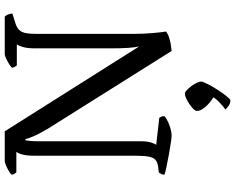

<svg xmlns="http://www.w3.org/2000/svg" viewBox="-111 -633 992 810"><g transform="rotate(-90 385.0 -228.0)"><path d="M219 0Q211 0 189.5 -3Q168 -6 141 -11Q114 -16 89.5 -21Q65 -26 53 -30Q53 -38 56 -44Q59 -50 62 -54L88 -57Q107 -60 116.5 -69Q126 -78 129.5 -98Q133 -118 133 -153V-578Q133 -612 138.5 -631Q144 -650 150 -655H63Q60 -658 57 -662.5Q54 -667 53 -675Q58 -681 69.5 -687.5Q81 -694 93 -699Q105 -704 110 -704H236L594 -137Q590 -155 588 -183.5Q586 -212 586 -258V-576Q586 -609 592 -628.5Q598 -648 603 -653H514Q512 -656 509 -660Q506 -664 504 -673Q509 -679 520.5 -686Q532 -693 544 -698.5Q556 -704 561 -704H720Q725 -699 728.5 -691Q732 -683 733 -672L692 -659Q673 -653 663.5 -643Q654 -633 650.5 -615.5Q647 -598 647 -567V-167Q647 -119 650.5 -79.5Q654 -40 657 -24Q648 -16 633 -11Q618 -6 602.5 -3.5Q587 -1 575 0L247 -522Q225 -559 214.5 -584Q204 -609 203 -617H198Q197 -612 195.5 -598Q194 -584 194 -555V-127Q194 -104 189 -87.5Q184 -71 179 -65L293 -52Q295 -50 297.5 -44Q300 -38 300 -30Q289 -21 274.5 -14.5Q260 -8 245 -4Q230 0 219 0ZM367 248Q355 248 344.5 241Q334 234 328 227Q344 216 361.5 198.5Q379 181 387 162L399 182Q389 182 376 174Q363 166 350.5 154.5Q338 143 330 130.5Q322 118 322 107Q322 100 330.5 91.5Q339 83 351 75Q363 67 375 61.5Q387 56 394 56Q401 56 409.5 64Q418 72 426.5 83Q435 94 440.5 106Q446 118 446 124Q446 131 436 151Q426 171 411.5 193.5Q397 216 384 232Q371 248 367 248Z"/></g></svg>

Font: Texturina Medium 12pt Light
Style: Regular
Weight: 300
Version: Version 1.002